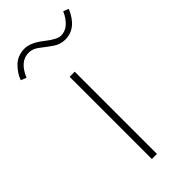

<svg xmlns="http://www.w3.org/2000/svg" viewBox="-287 -756 806 806"><g transform="rotate(-45 116.0 -353.0)"><path d="M-60.5 -623Q-49.8 -654.3 -22.9 -680.2Q3.9 -706.1 44.9 -706.1Q80.1 -706.1 124.5 -670.9Q168.9 -635.7 191.4 -635.7Q240.2 -635.7 270.5 -702.1L293.9 -692.4Q259.8 -611.3 192.4 -611.3Q163.1 -611.3 138.2 -628.9Q113.3 -646.5 90.8 -664.1Q68.4 -681.6 44.9 -681.6Q-7.8 -681.6 -36.1 -613.3ZM94.7 0V-488.3H125V0Z"/></g></svg>

Font: Gothic A1 Thin
Style: Regular
Weight: 250
Designer: HanYang I&C Co.,Ltd.
Foundry: HanYang I&C Co.,Ltd.
Version: Version 2.50